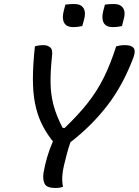

<svg xmlns="http://www.w3.org/2000/svg" viewBox="-20 -931 691 957"><path d="M294 0Q278 6 257 6Q213 6 202.5 -15Q192 -36 197 -70Q204 -110 215.5 -149Q227 -188 244 -227Q240 -231 236 -236Q205 -277 185 -320Q165 -363 154.5 -416Q144 -469 144 -538Q144 -607 154 -700Q174 -706 197 -706Q217 -706 230.5 -694.5Q244 -683 239 -649Q231 -573 232 -516.5Q233 -460 246.5 -408Q260 -356 292 -294L302 -293Q370 -358 417 -417.5Q464 -477 497.5 -544.5Q531 -612 559 -700Q570 -703 579.5 -704.5Q589 -706 603 -706Q634 -706 645.5 -692.5Q657 -679 646 -647Q593 -506 515 -405Q437 -304 331 -222Q321 -193 313.5 -165Q306 -137 299 -107Q292 -79 290.5 -52Q289 -25 294 0ZM306 -908Q327 -911 350 -911Q384 -911 396.5 -890Q409 -869 399 -833L390 -801Q380 -799 369 -797.5Q358 -796 345 -796Q311 -796 299.5 -818Q288 -840 298 -878ZM503 -908Q524 -911 548 -911Q581 -911 594 -890Q607 -869 596 -833L588 -801Q578 -799 567 -797.5Q556 -796 542 -796Q508 -796 496.5 -818Q485 -840 495 -878Z"/></svg>

Font: Recursive Mn Csl St
Style: Italic
Weight: 400
Italic angle: -15°
Monospace: yes
Version: Version 1.079;hotconv 1.0.112;makeotfexe 2.5.65598; ttfautoh